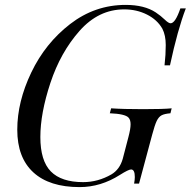

<svg xmlns="http://www.w3.org/2000/svg" viewBox="-20 -742 771 776"><path d="M636.2 -626Q615.2 -662.6 573.7 -683.3Q532.2 -704.1 481.9 -704.1Q378.4 -704.1 301.5 -617.2Q224.6 -530.3 183.8 -407.2Q143.1 -284.2 143.1 -188.2Q143.1 -92.3 185.5 -49.1Q228 -5.9 315.9 -5.9Q376 -5.9 430.2 -37.1Q463.9 -57.1 476.1 -100.1L499 -188Q507.8 -221.2 507.8 -239.3Q507.8 -257.8 499.5 -266.6Q485.8 -281.7 423.8 -284.2L429.2 -304.2Q477.5 -300.8 558.8 -300.8Q640.1 -300.8 673.8 -304.2L668.9 -284.2Q645 -282.2 633.3 -276.1Q621.6 -270 613.5 -253.4Q605.5 -236.8 595.2 -198.2L542 0H522Q524.9 -15.6 524.9 -26.4Q524.9 -57.1 509.8 -57.1Q499.5 -57.1 464.8 -35.2Q387.2 14.2 301.8 14.2Q179.7 14.2 114.7 -45.4Q49.8 -105 49.8 -217.8Q49.8 -330.6 106.4 -449Q163.1 -567.4 263.4 -644.8Q363.8 -722.2 487.8 -722.2Q563.5 -722.2 609.4 -691.9Q629.9 -678.2 645.5 -663.1Q661.1 -647.9 669.4 -647.9Q688.5 -647.9 709 -708H731Q697.8 -621.6 667 -478H645Q649.9 -521 649.9 -560.1Q649.9 -599.1 636.2 -626Z"/></svg>

Font: PlayfairDisplay-Italic
Style: Italic
Weight: 400
Italic angle: -14°
Designer: Claus Eggers Sørensen
Foundry: Claus Eggers Sørensen
Version: Version 1.002;PS 001.002;hotconv 1.0.70;makeotf.lib2.5.58329